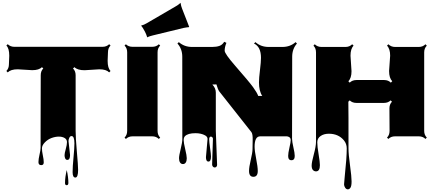

<svg xmlns="http://www.w3.org/2000/svg" viewBox="-20 -992 3194 1397"><path d="M44.9 -523.9 47.4 -586.4Q47.4 -640.1 26.4 -660.6L36.1 -670.4Q55.7 -651.4 84.5 -651.4H725.6Q755.4 -651.4 774.4 -670.4L784.2 -660.6Q765.6 -642.1 765.6 -611.8L763.2 -549.3Q763.2 -496.6 784.2 -475.6L774.4 -465.3Q752.4 -487.8 703.1 -487.8L595.2 -481Q543.9 -481 521.5 -503.4L511.2 -493.7Q530.3 -475.1 530.3 -444.8V-39.6Q530.3 11.2 539.3 111.8Q548.3 212.4 548.3 244.1Q548.3 299.8 528.3 299.8Q508.3 299.8 508.3 260.3Q508.3 220.7 514.9 153.1Q521.5 85.4 521.5 51.3Q521.5 -2 500.5 -2Q490.2 -2 484.4 10.3Q478.5 22.5 478.5 34.2L489.7 136.2Q489.7 171.4 469.7 171.4Q459.5 171.4 454.6 161.1Q449.7 150.9 449.7 137.2Q449.7 123.5 458.5 92.5Q467.3 61.5 467.3 42Q467.3 22.5 450.4 12.2Q433.6 2 408 2Q382.3 2 354.7 12.2Q327.1 22.5 306.2 44.2Q285.2 65.9 285.2 87.2Q285.2 108.4 291.7 138.7Q298.3 168.9 298.3 189.2Q298.3 209.5 280.3 209.5Q259.8 209.5 259.8 187.7Q259.8 166 267.6 132.8Q275.4 99.6 275.4 83V-43.9Q276.4 -311.5 276.4 -444.8Q276.4 -475.6 294.9 -493.7L285.2 -503.4Q263.7 -481.4 213.9 -481.4L108.9 -487.8Q58.6 -487.8 36.1 -465.3L26.4 -475.6Q44.9 -494.1 44.9 -523.9ZM465.8 245.1Q477.5 298.8 477.5 338.4Q477.5 355.5 465.3 355.5Q453.1 355.5 453.1 339.8Q453.1 295.9 465.8 245.1Z M1317.4 -789.1 1092.3 -734.4Q1066.9 -728 1059.3 -724.1Q1051.8 -720.2 1051.3 -720.2Q1044.4 -742.7 1034.7 -761.5Q1024.9 -780.3 1018.8 -789.3Q1012.7 -798.3 1009.8 -801.5Q1006.8 -804.7 1006.8 -805.4Q1006.8 -806.2 1010.3 -807.1Q1025.9 -810.1 1047.4 -822.8L1256.8 -944.8Q1279.3 -958 1286.1 -964.8Q1293 -971.7 1293.5 -971.7Q1293.9 -971.7 1294.4 -967.8Q1296.9 -948.7 1305.2 -928.2L1341.8 -834.5Q1356.4 -798.3 1356.4 -796.6Q1356.4 -794.9 1353 -794.2Q1349.6 -793.5 1338.9 -792.7Q1328.1 -792 1317.4 -789.1ZM1086.9 0H944.8Q915 0 896 19L886.2 9.3Q905.3 -9.8 905.3 -39.6V-611.8Q905.3 -641.6 886.2 -660.6L896 -669.9Q914.6 -651.4 944.8 -651.4H1086.9Q1117.2 -651.4 1135.7 -669.9L1145.5 -660.6Q1126.5 -641.6 1126.5 -611.8V-39.6Q1126.5 -9.8 1145.5 9.3L1135.7 19Q1116.7 0 1086.9 0Z M1478.5 151.4 1490.2 19Q1490.2 3.4 1472.7 -6.8Q1443.8 -22.9 1402.3 -22.9Q1346.7 -22.9 1325.7 -1Q1316.4 8.8 1316.4 27.6Q1316.4 46.4 1327.6 93.3Q1338.9 140.1 1338.9 159.4Q1338.9 178.7 1331.8 190.2Q1324.7 201.7 1311 201.7Q1297.4 201.7 1290 190.2Q1282.7 178.7 1282.7 159.2Q1282.7 139.6 1294.7 91.8Q1306.6 43.9 1306.6 19.5L1306.2 -579.1Q1306.2 -636.7 1271 -675.3L1281.2 -685.5Q1320.8 -650.4 1377.4 -650.4H1523.4Q1554.7 -650.4 1576.4 -658Q1598.1 -665.5 1611.3 -688L1627.4 -680.2Q1614.7 -649.9 1614.7 -623Q1614.7 -601.1 1691.9 -512.7Q1792.5 -397.5 1821.3 -357.9Q1850.1 -318.4 1858.9 -293.9H1888.2Q1864.3 -329.1 1864.3 -393.1Q1864.3 -422.9 1871.6 -482.2Q1878.9 -541.5 1878.9 -571.3Q1878.9 -651.4 1828.1 -675.3L1838.4 -685.5Q1877.9 -650.4 1934.6 -650.4H2034.7Q2091.3 -650.4 2130.9 -685.5L2140.6 -675.3Q2106 -636.2 2106 -579.1L2105 17.1Q2105 38.1 2114.7 79.8Q2124.5 121.6 2124.5 142.6Q2124.5 173.8 2100.6 173.8Q2076.7 173.8 2076.7 142.6Q2076.7 122.1 2085.9 82.3Q2095.2 42.5 2095.2 27.6Q2095.2 12.7 2085.4 6.3Q2075.7 0 2066.4 0H1873.5Q1832.5 0 1832.5 74.7Q1832.5 105.5 1844 163.8Q1855.5 222.2 1855.5 252Q1855.5 294.4 1823.7 294.4Q1792 294.4 1792 251.5Q1792 224.1 1804.4 171.9Q1816.9 119.6 1817.4 93.3L1818.4 28.3Q1819.8 -17.1 1809.1 -30.8L1575.2 -327.1Q1565.9 -339.4 1554.7 -377.9L1524.9 -377Q1550.3 -350.6 1550.3 -318.4V-39.6L1559.6 207.5Q1559.6 215.3 1554.9 220.9Q1550.3 226.6 1542.2 226.6Q1534.2 226.6 1528.8 220Q1523.4 213.4 1523.4 205.1L1529.3 17.6Q1529.3 11.7 1524.9 6.8Q1520.5 2 1514.6 2Q1502 2 1502 21.5Q1502 41 1508.5 85.4Q1515.1 129.9 1515.1 146.5Q1515.1 183.6 1496.8 183.6Q1478.5 183.6 1478.5 151.4Z M2811 -475.6 2818.8 -586.9Q2818.8 -636.7 2795.9 -659.7L2805.7 -669.9Q2825.7 -650.4 2854.5 -650.4H3026.9Q3056.2 -650.4 3075.7 -669.9L3085.4 -659.7Q3066.4 -640.6 3066.4 -610.8V-39.6Q3066.4 -10.3 3085.4 9.3L3075.7 19Q3056.6 0 3026.9 0H2854.5Q2824.7 0 2805.7 19L2795.9 9.3Q2814.5 -9.3 2814.5 -39.6L2813.5 -203.6Q2813.5 -232.9 2832 -252L2822.3 -261.7Q2803.7 -243.2 2773.4 -243.2H2573.2Q2543.5 -243.2 2524.4 -261.7L2514.6 -252Q2515.6 -240.7 2515.6 -133.8V86.4Q2515.6 130.9 2526.9 212.4Q2538.1 293.9 2538.1 327.6Q2538.1 361.3 2530 373.5Q2522 385.7 2510.7 385.7Q2499.5 385.7 2491.5 373.8Q2483.4 361.8 2483.4 349.4Q2483.4 336.9 2488.3 292Q2502.9 156.2 2502.9 87.9Q2502.9 54.2 2482.4 29.3Q2442.4 -19 2372.6 -19Q2336.9 -19 2312.7 -2.4Q2288.6 14.2 2288.6 43.7Q2288.6 73.2 2298.1 130.4Q2307.6 187.5 2307.6 209.5Q2307.6 254.9 2279.3 254.9Q2266.1 254.9 2256.8 244.9Q2247.6 234.9 2247.6 212.2Q2247.6 189.5 2263.4 130.9Q2279.3 72.3 2279.3 39.6V-610.8Q2279.3 -641.6 2260.7 -659.7L2270 -669.9Q2290 -650.4 2318.8 -650.4H2494.1Q2522.9 -650.4 2542.5 -669.9L2552.7 -659.7Q2530.3 -637.2 2530.3 -586.4L2537.6 -474.1Q2537.6 -423.8 2514.6 -400.9L2524.4 -390.6Q2543.5 -409.7 2573.2 -409.7H2775.4Q2805.2 -409.7 2823.7 -390.6L2834 -400.9Q2811 -424.3 2811 -475.6Z"/></svg>

Font: Nosifer
Style: Regular
Weight: 400
Version: Version 001.002